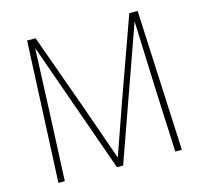

<svg xmlns="http://www.w3.org/2000/svg" viewBox="-105 -844 1014 960"><g transform="rotate(-15 402.0 -364.0)"><path d="M115 -728H159L306 -318L401 -47H402L497 -318L644 -728H687L721 0H687L672 -334L659 -679H658L417 0H385L145 -679H144L130 -334L115 0H82Z"/></g></svg>

Font: Murecho ExtraLight
Style: Regular
Weight: 200
Designer: Neil Summerour
Foundry: Positype
Version: Version 1.010; ttfautohint (v1.8.3)